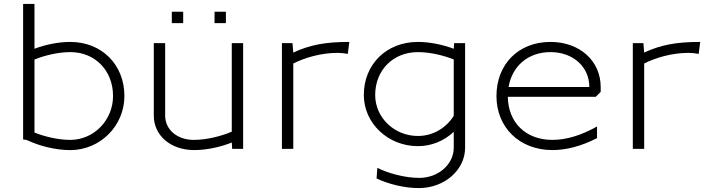

<svg xmlns="http://www.w3.org/2000/svg" viewBox="-20 -760 3615 980"><path d="M156 -456.3C206.9 -476.8 276.5 -494 339 -494C465.4 -494 557 -399.9 557 -270C557 -146.4 459.3 -46.2 339 -46C276.5 -46 206.9 -63 156 -83.5ZM98 -48C105 -47.8 115.7 -46 122 -43C182.7 -14.7 264 6.2 339 6.2C491.4 6 615 -117.6 615 -270C615 -430.1 499.1 -546 339 -546C277.3 -546 211.2 -532 156 -511.2V-740H98Z M1075 -642H1133V-700H1075ZM857 -642H915V-700H857ZM765 -170C765 -67.9 851.5 6 971 6C1036.5 6 1106.2 -9.8 1163.1 -32.7L1165 0H1221V-540H1163V-87.9C1111.3 -65.6 1035.8 -46 969 -46C884.3 -46 823 -98.1 823 -170V-540H765Z M1419 0H1477V-436C1537 -466 1618.8 -490.1 1703.4 -490.1C1720.6 -490.1 1737.9 -488.1 1755.2 -485L1763 -546C1637.3 -546 1560.8 -530.3 1476.9 -491.7L1473 -540H1419Z M1895 -275C1895 -402 1986.6 -494 2113 -494C2175.6 -494 2245 -477 2296 -456.5V-168.7C2257.2 -106.8 2190.3 -66 2113 -66C1992.7 -66 1895 -159.6 1895 -275ZM1837 -275C1837 -130.9 1960.6 -14 2113 -14C2183.7 -14 2247.8 -41.7 2296 -87.2V-6C2296 79 2217.2 148 2120 148C2044 148 1956.6 122.6 1906 96.8L1902 151C1962.6 179.3 2043 200 2118 200C2248.3 200 2354 108 2354 -6V-540H2298L2296.3 -511C2240.9 -531.7 2174.9 -546 2113 -546C1952.9 -546 1837 -432.2 1837 -275Z M2575.8 -316C2593.7 -421.5 2673.9 -494 2790 -494C2904.8 -494 2988 -419.2 2988 -316ZM2514 -270C2514 -109.9 2631.1 6 2800 6C2869.8 6 2946.7 -13.5 3027.3 -55.1V-114.5C2943.7 -67 2866.3 -46 2800 -46C2662.6 -46 2573.8 -135 2572 -266H3021L3046 -291V-316C3046 -449.4 2938.5 -546 2790 -546C2624.1 -546 2514 -430.1 2514 -270Z M3210 0H3268V-436C3328 -466 3409.8 -490.1 3494.4 -490.1C3511.6 -490.1 3528.9 -488.1 3546.2 -485L3554 -546C3428.3 -546 3351.8 -530.3 3267.9 -491.7L3264 -540H3210Z"/></svg>

Font: Resamitz
Style: Regular
Weight: 500
Designer: gluk
Foundry: gluk
Version: Version 0.047